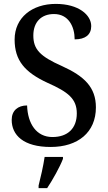

<svg xmlns="http://www.w3.org/2000/svg" viewBox="-20 -744 554 985"><path d="M240 10C380 10 472 -65 472 -193C472 -296 413 -353 298 -405C185 -455 151 -491 151 -562C151 -630 191 -672 257 -672C332 -672 363 -607 363 -542C418 -542 448 -566 448 -610C448 -667 384 -724 266 -724C145 -724 55 -654 55 -541C55 -434 107 -373 224 -319C330 -272 374 -237 374 -162C374 -86 328 -41 249 -41C167 -41 122 -109 119 -203C72 -203 40 -177 40 -129C40 -51 100 10 240 10ZM178 208V221H222C250 179 287 113 303 71V61H209C202 108 189 165 178 208Z"/></svg>

Font: Noto Serif Lao SemiCondensed Medium
Style: Regular
Weight: 500
Width: 4
Designer: Monotype Design Team
Foundry: Monotype Imaging Inc.
Version: Version 2.003